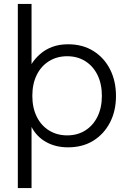

<svg xmlns="http://www.w3.org/2000/svg" viewBox="-20 -740 660 980"><path d="M71 220V-720H141V-413Q157 -439 183 -462.5Q209 -486 245 -500Q281 -514 328 -514Q402 -514 457 -479.5Q512 -445 542 -385.5Q572 -326 572 -250Q572 -174 541.5 -115Q511 -56 456.5 -22Q402 12 327 12Q264 12 215.5 -15Q167 -42 141 -92V220ZM323 -49Q375 -49 415 -74Q455 -99 477.5 -144.5Q500 -190 500 -251Q500 -312 477.5 -357.5Q455 -403 415 -428Q375 -453 323 -453Q271 -453 230.5 -428Q190 -403 167.5 -357.5Q145 -312 145 -251Q145 -190 167.5 -144.5Q190 -99 230.5 -74Q271 -49 323 -49Z"/></svg>

Font: DM Sans 16pt Light
Style: Regular
Weight: 300
Version: Version 4.004;gftools[0.9.30]